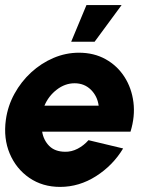

<svg xmlns="http://www.w3.org/2000/svg" viewBox="-28 -721 607 754"><path d="M208 13Q139 13 87.2 -22.5Q35.5 -58 10.2 -117.8Q-15 -177.5 -5 -250.5Q2.5 -305 28.8 -352.8Q55 -400.5 94.5 -436.8Q134 -473 182.2 -493.5Q230.5 -514 282 -514Q341 -514 386.8 -488.5Q432.5 -463 460.8 -419Q489 -375 496 -319.5Q503 -264 484.5 -204H137.5Q143 -170.5 165.2 -148Q187.5 -125.5 227.5 -125Q253 -124.5 277 -137Q301 -149.5 319.5 -170.5L455.5 -138Q415.5 -71.5 349.2 -29.2Q283 13 208 13ZM146.5 -306H359.5Q354.5 -343.5 328.8 -368.8Q303 -394 265 -394Q227.5 -394 195 -369Q162.5 -344 146.5 -306ZM251.5 -557 311.5 -701H449.5L343.5 -557Z"/></svg>

Font: Urbanist ExtraBold
Style: Italic
Weight: 800
Italic angle: -8°
Designer: Corey Hu
Foundry: Corey Hu
Version: Version 1.321; ttfautohint (v1.8.4.7-5d5b)